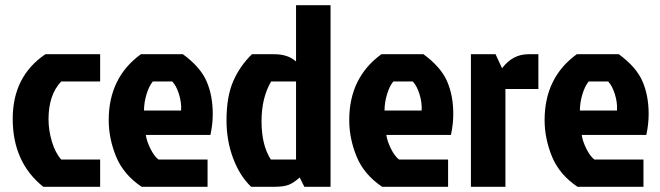

<svg xmlns="http://www.w3.org/2000/svg" viewBox="-20 -720 2544 740"><path d="M167 -260Q167 -218 180 -174.5Q193 -131 216 -105H366V0H147Q29 -94 29 -262Q29 -426 155 -511H366V-406H216Q167 -355 167 -260Z M644 -406H569Q554 -388 544.5 -356Q535 -324 535 -294H678Q680 -324 670 -356.5Q660 -389 644 -406ZM780 -105V0H526Q456 -47 427.5 -116.5Q399 -186 399 -257Q399 -421 523 -511H685Q752 -462 776 -407Q800 -352 800 -281Q800 -241 791 -200H542Q545 -177 559.5 -147.5Q574 -118 591 -105Z M1254 0H1153L1135 -36Q1113 -16 1093.5 -8Q1074 0 1035 0H948Q904 -42 878.5 -110Q853 -178 853 -256Q853 -347 878.5 -406Q904 -465 951 -511H1037Q1090 -511 1121 -483V-700H1254ZM1121 -406H1025Q988 -343 988 -253Q988 -160 1024 -105H1121Z M1571 -406H1496Q1481 -388 1471.5 -356Q1462 -324 1462 -294H1605Q1607 -324 1597 -356.5Q1587 -389 1571 -406ZM1707 -105V0H1453Q1383 -47 1354.5 -116.5Q1326 -186 1326 -257Q1326 -421 1450 -511H1612Q1679 -462 1703 -407Q1727 -352 1727 -281Q1727 -241 1718 -200H1469Q1472 -177 1486.5 -147.5Q1501 -118 1518 -105Z M1795 0V-511H1890L1915 -457Q1956 -511 2016 -511H2055V-377H1928V0Z M2324 -406H2249Q2234 -388 2224.5 -356Q2215 -324 2215 -294H2358Q2360 -324 2350 -356.5Q2340 -389 2324 -406ZM2460 -105V0H2206Q2136 -47 2107.5 -116.5Q2079 -186 2079 -257Q2079 -421 2203 -511H2365Q2432 -462 2456 -407Q2480 -352 2480 -281Q2480 -241 2471 -200H2222Q2225 -177 2239.5 -147.5Q2254 -118 2271 -105Z"/></svg>

Font: Jockey One
Style: Regular
Weight: 400
Designer: TypeTogether
Foundry: TypeTogether
Version: Version 1.002